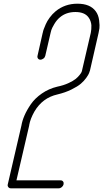

<svg xmlns="http://www.w3.org/2000/svg" viewBox="-20 -820 559 1039"><path d="M308 156Q317 156 321.5 162.5Q326 169 324 177.5Q322 186 314.5 192.5Q307 199 298 199H38Q30 199 25 192.5Q20 186 22 178L96 -141Q100 -166 112.5 -195Q125 -224 147 -256Q169 -288 206.5 -314Q244 -340 290 -351Q324 -358 350 -370Q376 -382 389 -392.5Q402 -403 411 -414.5Q420 -426 421.5 -430.5Q423 -435 424 -438Q424 -439 424 -439L471 -641Q471 -643 472 -647Q473 -651 474 -662Q475 -673 474.5 -683Q474 -693 470 -705Q466 -717 459 -726Q438 -755 388 -755Q338 -755 304 -726Q287 -712 274 -690Q261 -668 258 -658Q255 -648 254 -643L225 -518Q224 -514 221.5 -510Q219 -506 215.5 -503.5Q212 -501 207.5 -499Q203 -497 199 -497Q190 -497 185.5 -503.5Q181 -510 183 -518L211 -642Q212 -643 212 -645Q213 -652 216.5 -661.5Q220 -671 227.5 -688.5Q235 -706 249 -725Q263 -744 281 -759Q331 -800 399 -800Q468 -800 498 -759Q513 -739 516.5 -709.5Q520 -680 518 -667Q516 -654 514 -645Q513 -641 513 -640L467 -439Q465 -433 462 -424.5Q459 -416 447 -399Q435 -382 417.5 -367Q400 -352 366.5 -335.5Q333 -319 291 -309Q210 -291 166 -216Q144 -177 138 -143Q138 -142 138 -141L69 156Z"/></svg>

Font: Soda Fountain
Style: ThinOblique
Weight: 400
Version: Version 1.0